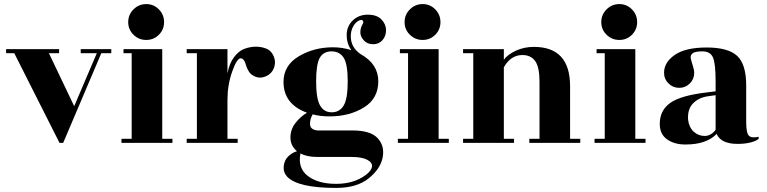

<svg xmlns="http://www.w3.org/2000/svg" viewBox="-20 -701 3762 942"><path d="M526 -460V-440H477L290 0H272L50 -440H10V-460H270V-440H220L344 -180L455 -440H376V-460Z M776 -20H826V0H576V-20H626V-440H586V-460H776ZM785 -592.5Q785 -556 759.5 -530.5Q734 -505 697.5 -505Q661 -505 635 -530.5Q609 -556 609 -592.5Q609 -629 635 -655Q661 -681 697.5 -681Q734 -681 759.5 -655Q785 -629 785 -592.5Z M1146 0H896V-20H946V-440H896V-460H1096V-341Q1105 -390 1128.5 -421Q1152 -452 1180.5 -462Q1209 -472 1235.5 -472Q1262 -472 1286.5 -462.5Q1311 -453 1323 -424.5Q1335 -396 1324 -367.5Q1313 -339 1285.5 -327Q1258 -315 1235 -324Q1212 -333 1202 -348.5Q1192 -364 1188 -378Q1178 -415 1161 -415Q1142 -415 1119 -349.5Q1096 -284 1096 -211V-20H1146Z M1501 -93Q1501 -65 1537 -61H1709Q1798 -61 1833 -23Q1868 15 1857.5 71Q1847 127 1789 174Q1731 221 1629 221Q1442 221 1389 166Q1369 144 1372 114.5Q1375 85 1394 66.5Q1413 48 1437 41Q1405 14 1405 -26Q1405 -66 1429.5 -97.5Q1454 -129 1486 -148Q1371 -190 1371 -299Q1371 -380 1445.5 -424.5Q1520 -469 1614 -469Q1659 -469 1704 -455Q1681 -486 1681 -529Q1681 -572 1710.5 -600.5Q1740 -629 1784.5 -629Q1829 -629 1851.5 -605.5Q1874 -582 1874 -553Q1874 -524 1856.5 -504Q1839 -484 1810.5 -484Q1782 -484 1765 -503Q1748 -522 1748 -541.5Q1748 -561 1755.5 -575.5Q1763 -590 1763 -592Q1760 -608 1743 -601Q1726 -594 1713.5 -572.5Q1701 -551 1701 -523Q1701 -468 1750 -435Q1836 -387 1836 -302Q1836 -217 1765 -173.5Q1694 -130 1597 -130Q1550 -130 1514 -140Q1501 -118 1501 -93ZM1686 -301.5Q1686 -387 1666 -418Q1646 -449 1606.5 -449Q1567 -449 1549 -417.5Q1531 -386 1531 -302Q1531 -218 1550 -184Q1569 -150 1607.5 -150Q1646 -150 1666 -183Q1686 -216 1686 -301.5ZM1703 69H1535Q1487 69 1454 52Q1440 124 1490.5 162.5Q1541 201 1629 201Q1717 201 1775 157Q1802 137 1805 117Q1808 97 1782 83Q1756 69 1703 69Z M2132 -20H2182V0H1932V-20H1982V-440H1942V-460H2132ZM2141 -592.5Q2141 -556 2115.5 -530.5Q2090 -505 2053.5 -505Q2017 -505 1991 -530.5Q1965 -556 1965 -592.5Q1965 -629 1991 -655Q2017 -681 2053.5 -681Q2090 -681 2115.5 -655Q2141 -629 2141 -592.5Z M2777 -20H2827V0H2577V-20H2627V-300Q2627 -371 2606 -401Q2585 -431 2543 -431Q2486 -431 2452 -371V-20H2502V0H2252V-20H2302V-440H2252V-460H2452V-408Q2471 -434 2511.5 -452.5Q2552 -471 2599 -471Q2777 -471 2777 -278Z M3097 -20H3147V0H2897V-20H2947V-440H2907V-460H3097ZM3106 -592.5Q3106 -556 3080.5 -530.5Q3055 -505 3018.5 -505Q2982 -505 2956 -530.5Q2930 -556 2930 -592.5Q2930 -629 2956 -655Q2982 -681 3018.5 -681Q3055 -681 3080.5 -655Q3106 -629 3106 -592.5Z M3599 5Q3517 5 3496 -44Q3446 8 3343 8Q3288 8 3252.5 -17.5Q3217 -43 3217 -93Q3217 -160 3269 -196.5Q3321 -233 3451 -248L3491 -253V-302Q3491 -389 3478 -419Q3465 -449 3426.5 -449Q3388 -449 3377 -438.5Q3366 -428 3369 -414.5Q3372 -401 3379 -379Q3386 -357 3386 -344Q3386 -313 3364.5 -291.5Q3343 -270 3312.5 -270Q3282 -270 3260 -291.5Q3238 -313 3238 -344Q3238 -395 3290.5 -431.5Q3343 -468 3447.5 -468Q3552 -468 3596.5 -427Q3641 -386 3641 -282V-102Q3641 -49 3654 -35.5Q3667 -22 3702 -30V-20Q3692 -10 3664 -2.5Q3636 5 3599 5ZM3491 -64V-234L3455 -229Q3409 -223 3380.5 -194Q3352 -165 3356 -113Q3361 -75 3384 -54.5Q3407 -34 3437.5 -34Q3468 -34 3491 -64Z"/></svg>

Font: Rozha One
Style: Regular
Weight: 400
Designer: Tim Donaldson, Indian Type Foundry
Foundry: Indian Type Foundry
Version: Version 1.300;PS 1.0;hotconv 1.0.78;makeotf.lib2.5.61930; tt